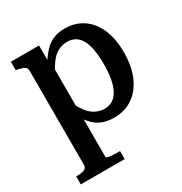

<svg xmlns="http://www.w3.org/2000/svg" viewBox="-173 -647 943 997"><g transform="rotate(-30 298.5 -148.5)"><path d="M287 223H24V175H29Q47 175 60.5 172.5Q74 170 81.5 162.5Q89 155 89 143V-418Q89 -432 83.5 -439Q78 -446 66.5 -450Q55 -454 37 -458L28 -460V-510H197V-392L206 -383V166Q206 168 216.5 170.5Q227 173 242 174Q257 175 272 175H287ZM349 10Q312 10 282.5 -0.5Q253 -11 229.5 -34Q206 -57 184 -94L189 -183Q206 -140 226.5 -111.5Q247 -83 273 -69Q299 -55 329 -55Q357 -55 378 -68.5Q399 -82 412.5 -107.5Q426 -133 433 -171Q440 -209 440 -259Q440 -307 433.5 -344Q427 -381 413.5 -405.5Q400 -430 379.5 -442Q359 -454 332 -454Q301 -454 275 -439.5Q249 -425 227.5 -395Q206 -365 187 -320L185 -404Q208 -443 232.5 -469Q257 -495 287 -507.5Q317 -520 355 -520Q417 -520 463.5 -489Q510 -458 535.5 -399.5Q561 -341 561 -259Q561 -176 534.5 -115.5Q508 -55 460.5 -22.5Q413 10 349 10Z"/></g></svg>

Font: Roboto Serif 28pt Condensed Medium
Style: Regular
Weight: 500
Width: 3
Designer: Greg Gazdowicz
Foundry: Commercial Type
Version: Version 1.008